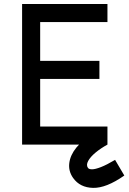

<svg xmlns="http://www.w3.org/2000/svg" viewBox="-20 -720 640 956"><path d="M515 -700V-610H180V-417H475V-327H180V-90H515V0H90V-700ZM344 166Q320 132 325 92Q330 52 360.5 14.5Q391 -23 440 -50L515 0Q482 18 456 39.5Q430 61 419 81.5Q408 102 418 116Q423 123 438.5 123Q454 123 482.5 112Q511 101 553 76L599 154Q509 217 443.5 215.5Q378 214 344 166Z"/></svg>

Font: Fliege Mono Thin
Style: Regular
Weight: 100
Version: Version 0.020;Glyphs 3.3 (3306)